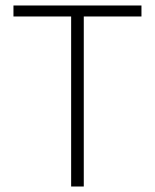

<svg xmlns="http://www.w3.org/2000/svg" viewBox="-20 -679 564 699"><path d="M239 0V-619H29V-659H495V-619H285V0Z"/></svg>

Font: Toshiba Sans Light
Style: Regular
Weight: 300
Designer: Paul D. Hunt
Foundry: Toshiba Corporation
Version: Version 2.020;PS 2.0;hotconv 1.0.86;makeotf.lib2.5.63406